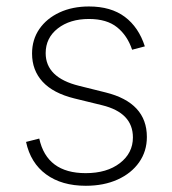

<svg xmlns="http://www.w3.org/2000/svg" viewBox="-20 -574 543 605"><path d="M436.4 -427.9 396.3 -417.3Q381.4 -462 348.9 -488.1Q316.4 -514.2 260.3 -514.2Q200.3 -514.2 162.1 -484.4Q123.9 -454.5 123.9 -406.6Q123.9 -329.5 229 -303.6L312.9 -282.7Q442.8 -250.4 442.8 -142.4Q442.8 -97.3 418.3 -62.5Q393.8 -27.7 350.5 -8.2Q307.2 11.4 250.4 11.4Q174.4 11.4 125.4 -24.5Q76.3 -60.4 62.1 -126.8L103.7 -137.4Q127.5 -28.4 250 -28.4Q316.8 -28.4 357.8 -60Q398.8 -91.6 398.8 -141Q398.8 -218.8 301.5 -242.5L214.5 -263.8Q147.7 -280.2 114.3 -316.4Q81 -352.6 81 -405.2Q81 -449.2 104 -482.6Q127.1 -516 167.6 -534.8Q208.1 -553.6 260.3 -553.6Q329.5 -553.6 373.2 -521Q416.9 -488.3 436.4 -427.9Z"/></svg>

Font: Inter Extra Light BETA
Style: Regular
Weight: 200
Designer: Rasmus Andersson
Foundry: rsms
Version: Version 3.011;git-f93a4a705